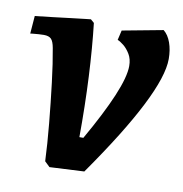

<svg xmlns="http://www.w3.org/2000/svg" viewBox="-62 -531 572 601"><g transform="rotate(10 224.0 -231.0)"><path d="M133.6 11.5 117.2 -4.2Q114.9 -58.9 108.7 -123.6Q102.5 -188.4 95 -250.2Q87.5 -312 79 -357.5Q75.4 -377.8 68.1 -385.4Q60.7 -393 44.7 -393Q39.3 -393 28.8 -392.4Q18.2 -391.9 10 -390.8Q1.7 -389.8 1.7 -389.8L6.1 -446.3Q33.2 -449.3 63.4 -452.8Q93.6 -456.4 120.2 -459.7Q146.7 -463 163.9 -464.8Q181.1 -466.7 181.1 -466.7L192.1 -457.1Q200.9 -380.9 205.5 -289.2Q210.1 -197.5 209.5 -97.2H222.1Q271.8 -184 298.2 -246.5Q324.5 -309 324.5 -343.3Q324.5 -365.3 315.2 -380.8Q305.9 -396.3 294.2 -405.7Q282.4 -415.1 274.7 -417.8L281.9 -448.8L411.1 -473Q426.3 -460.8 434.4 -437.8Q442.5 -414.8 442.5 -386.6Q442.5 -332.4 393 -234.7Q343.6 -137 243.4 6Z"/></g></svg>

Font: Alegreya
Style: Italic
Weight: 400
Italic angle: -7°
Designer: Juan Pablo del Peral
Foundry: Huerta Tipografica
Version: Version 2.009